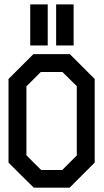

<svg xmlns="http://www.w3.org/2000/svg" viewBox="-20 -871 480 890"><path d="M102.5 -151.4Q125 -127.9 170.9 -83H268.6L335.9 -150.4V-471.7Q313.5 -493.2 269.5 -537.1H168.9L135.7 -503.9L102.5 -470.7ZM418.9 -117.2 360.4 -58.6 302.7 -1H136.7L78.1 -58.6L19.5 -117.2V-504.9L77.1 -562.5L134.8 -620.1H303.7L361.3 -562.5L418.9 -504.9ZM201.2 -850.6V-660.2H120.1V-850.6ZM321.3 -850.6V-660.2H240.2V-850.6Z"/></svg>

Font: mr_KirucoupageG
Style: Regular
Weight: 400
Designer: Jan Henkel
Version: Version 1.00 May 25, 2020, initial release